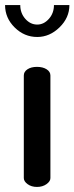

<svg xmlns="http://www.w3.org/2000/svg" viewBox="-39 -738 294 758"><path d="M160 -440V-35Q160 -22 144.5 -11Q129 0 107 0Q85 0 70 -11Q55 -22 55 -35V-440Q55 -455 69.5 -464.5Q84 -474 107 -474Q130 -474 145 -464.5Q160 -455 160 -440ZM174 -718H235Q235 -668 196 -630Q157 -592 108 -592Q57 -592 19 -629.5Q-19 -667 -19 -718H41Q41 -686 61 -663.5Q81 -641 108 -641Q134 -641 154 -663.5Q174 -686 174 -718Z"/></svg>

Font: AkaAcidDosis
Style: SemiBold
Weight: 600
Designer: Edgar Tolentino, Pablo Impallari, Igino Marini, Cyberella
Foundry: Edgar Tolentino, Pablo Impallari, Igino Marini, Cyberella
Version: Version 1.007